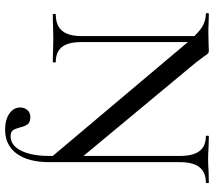

<svg xmlns="http://www.w3.org/2000/svg" viewBox="-64 -602 856 769"><g transform="rotate(90 364.5 -217.0)"><path d="M710 -613Q629 -613 629 -510V13Q629 98 595 144.5Q561 191 499 191Q459 191 434.5 174Q410 157 410 131Q410 113 420.5 101.5Q431 90 448 90Q469 90 477 100.5Q485 111 490 132Q495 151 501.5 160Q508 169 525 169Q562 169 583 127Q604 85 604 15V0L148 -541V-115Q148 -62 167.5 -37Q187 -12 227 -12Q230 -12 230 -6Q230 0 227 0Q201 0 187 -1L136 -2L82 -1Q67 0 38 0Q35 0 35 -6Q35 -12 38 -12Q82 -12 103 -37.5Q124 -63 124 -115V-567Q99 -593 78 -603Q57 -613 35 -613Q32 -613 32 -619Q32 -625 35 -625L74 -624Q86 -623 108 -623L159 -624Q169 -625 182 -625Q190 -625 194 -621Q198 -617 206 -605L230 -573L604 -123V-510Q604 -562 584.5 -587.5Q565 -613 525 -613Q523 -613 523 -619Q523 -625 525 -625L565 -624Q595 -622 616 -622Q636 -622 668 -624L710 -625Q713 -625 713 -619Q713 -613 710 -613Z"/></g></svg>

Font: Cormorant Infant Medium
Style: Regular
Weight: 500
Designer: Christian Thalmann (Catharsis Fonts)
Version: Version 3.000